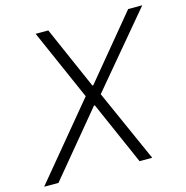

<svg xmlns="http://www.w3.org/2000/svg" viewBox="-131 -796 867 894"><g transform="rotate(-15 303.0 -349.0)"><path d="M339 -348 494 0H433L299 -305H295L42 0H-27L269 -357L119 -698H180L312 -397H316L565 -698H633Z"/></g></svg>

Font: IBM Plex Sans Light
Style: Italic
Weight: 300
Italic angle: -11.31°
Designer: Mike Abbink, Paul van der Laan, Pieter van Rosmalen
Foundry: Bold Monday
Version: Version 3.201